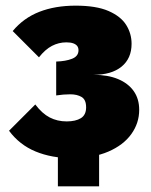

<svg xmlns="http://www.w3.org/2000/svg" viewBox="-20 -540 535 680"><path d="M234 20Q163 20 106 -3.5Q49 -27 12 -77L105 -170Q129 -138 156 -124Q183 -110 216 -110Q248 -110 266.5 -121.5Q285 -133 285 -160Q285 -187 269 -196.5Q253 -206 229 -206Q205 -206 179 -202V-322Q213 -323 235.5 -332Q258 -341 258 -362Q258 -371 253.5 -377Q249 -383 239.5 -386.5Q230 -390 215 -390Q188 -390 164 -377.5Q140 -365 118 -337L25 -430Q63 -476 119 -498Q175 -520 248 -520Q321 -520 364.5 -501Q408 -482 427 -451.5Q446 -421 446 -385Q446 -333 410.5 -304Q375 -275 311 -275Q362 -275 398 -260Q434 -245 453.5 -217.5Q473 -190 473 -151Q473 -104 445 -65Q417 -26 363.5 -3Q310 20 234 20ZM185 120V0H331V120Z"/></svg>

Font: Moderustic ExtraBold
Style: Regular
Weight: 800
Designer: Tural Alisoy
Foundry: TAFT Foundry
Version: Version 2.120